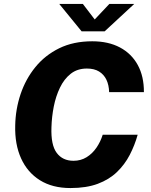

<svg xmlns="http://www.w3.org/2000/svg" viewBox="-20 -942 764 972"><path d="M336.5 10Q245.5 10 182.2 -29.5Q119 -69 86.8 -140Q54.5 -211 57 -306.5Q58.5 -389 84.2 -465.5Q110 -542 159 -602.2Q208 -662.5 280 -697.8Q352 -733 447 -733Q528.5 -733 587.2 -701.8Q646 -670.5 677.5 -612.8Q709 -555 708.5 -475.5H532.5Q531.5 -511.5 518.8 -538.2Q506 -565 481.5 -580Q457 -595 420 -595Q371.5 -595 338 -568.5Q304.5 -542 283.5 -498.2Q262.5 -454.5 252.2 -402.5Q242 -350.5 240.5 -298.5Q237 -208.5 267 -168.2Q297 -128 352 -128Q389 -128 418.2 -146Q447.5 -164 468.2 -194.2Q489 -224.5 500 -260H677Q662 -206.5 636.8 -157.8Q611.5 -109 572 -71Q532.5 -33 475 -11.5Q417.5 10 336.5 10ZM393 -783.5 280 -922H399.5L459.5 -843.5L533.5 -922H659.5L510 -783.5Z"/></svg>

Font: Public Sans Thin ExtraBold
Style: Italic
Weight: 800
Italic angle: -8°
Version: Version 2.001